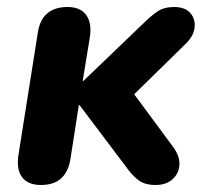

<svg xmlns="http://www.w3.org/2000/svg" viewBox="-20 -519 598 548"><path d="M97 9Q59 9 42.5 -14Q26 -37 33 -79L88 -426Q99 -499 173 -499Q210 -499 226.5 -475.5Q243 -452 236 -410L216 -288H218L391 -454Q410 -473 429 -486Q448 -499 477 -499Q508 -499 523 -482Q538 -465 535.5 -441Q533 -417 511 -395L363 -250L476 -97Q494 -71 492 -47Q490 -23 472 -7Q454 9 424 9Q394 9 375.5 -4.5Q357 -18 336 -48L207 -219H205L181 -65Q169 9 97 9Z"/></svg>

Font: Nunito ExtraBold
Style: Italic
Weight: 800
Italic angle: -9°
Designer: Vernon Adams
Foundry: Vernon Adams
Version: Version 3.601; ttfautohint (v1.8.2.53-6de2)